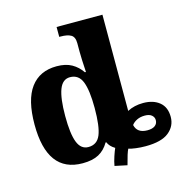

<svg xmlns="http://www.w3.org/2000/svg" viewBox="-120 -872 1026 1068"><g transform="rotate(-15 392.5 -337.5)"><path d="M412 70Q416 46 425.5 17.5Q435 -11 442 -26Q412 -44 402 -69H398Q375 -29 339 -9.5Q303 10 246 10Q42 10 42 -267Q42 -409 94 -479Q146 -549 244 -549Q296 -549 330.5 -529.5Q365 -510 388 -476H394Q389 -556 389 -593V-643Q389 -679 368.5 -691Q348 -703 309 -703H301V-760H565V-206Q605 -227 656 -227Q714 -227 749.5 -198Q785 -169 785 -113Q785 -60 742.5 -25.5Q700 9 608 9Q580 9 552.5 5.5Q525 2 511 -3Q500 18 483 85ZM389 -270Q389 -372 369.5 -421.5Q350 -471 300 -471Q257 -471 238 -420.5Q219 -370 219 -269Q219 -166 238 -117.5Q257 -69 300 -69Q350 -69 369.5 -116.5Q389 -164 389 -270ZM700 -117Q700 -134 686.5 -145.5Q673 -157 647 -157Q621 -157 601.5 -147.5Q582 -138 571 -123Q582 -74 641 -74Q670 -74 685 -85.5Q700 -97 700 -117Z"/></g></svg>

Font: Noto Serif ExtraBold
Style: Regular
Weight: 800
Designer: Monotype Design Team
Foundry: Monotype Imaging Inc.
Version: Version 1.001